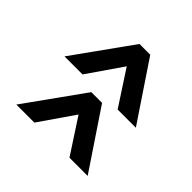

<svg xmlns="http://www.w3.org/2000/svg" viewBox="-86 -672 820 820"><g transform="rotate(-45 324.5 -261.5)"><path d="M613 -223 349 -46V-156L507 -259L349 -368V-477L613 -288ZM322 -223 58 -46V-156L216 -259L58 -368V-477L322 -288Z"/></g></svg>

Font: Raleway Thin
Style: Bold
Weight: 700
Version: Version 4.026